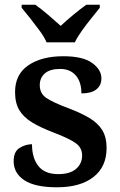

<svg xmlns="http://www.w3.org/2000/svg" viewBox="-20 -786 509 816"><path d="M222 10Q129 10 83.5 -20Q38 -50 38 -101Q38 -142 63.5 -157.5Q89 -173 116 -173Q116 -115 143 -80.5Q170 -46 227 -46Q278 -46 303.5 -68.5Q329 -91 329 -125Q329 -158 302 -177.5Q275 -197 207 -223Q152 -244 116 -266Q80 -288 62 -318Q44 -348 44 -395Q44 -470 100.5 -508.5Q157 -547 249 -547Q332 -547 371.5 -518.5Q411 -490 411 -453Q411 -423 389.5 -406Q368 -389 326 -389Q326 -438 302 -465.5Q278 -493 236 -493Q192 -493 170.5 -474Q149 -455 149 -424Q149 -389 176.5 -370Q204 -351 271 -326Q324 -306 360 -284.5Q396 -263 414.5 -233Q433 -203 433 -157Q433 -77 377 -33.5Q321 10 222 10ZM178 -606Q168 -629 148.5 -655.5Q129 -682 108.5 -708Q88 -734 72 -753V-766H130Q154 -749 184.5 -723Q215 -697 238 -676Q260 -697 291.5 -723Q323 -749 347 -766H404V-753Q389 -734 368 -708Q347 -682 328 -655.5Q309 -629 298 -606Z"/></svg>

Font: Noto Serif Myanmar SemiBold
Style: Regular
Weight: 600
Designer: Ben Mitchell and the Monotype Design Team
Foundry: Monotype Imaging Inc.
Version: Version 2.106; ttfautohint (v1.8.4.7-5d5b)